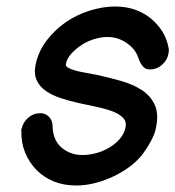

<svg xmlns="http://www.w3.org/2000/svg" viewBox="-20 -574 541 592"><path d="M500 -425Q501 -421 500.5 -416Q500 -411 499 -407Q496 -389 480 -374.5Q464 -360 443 -360Q431 -360 424.5 -365.5Q418 -371 413.5 -379.5Q409 -388 405.5 -398.5Q402 -409 393 -421Q378 -439 357 -449.5Q336 -460 312 -460Q292 -460 270.5 -453.5Q249 -447 231 -435Q213 -423 199.5 -408Q186 -393 183 -376Q182 -370 189.5 -365.5Q197 -361 210.5 -357Q224 -353 242 -350Q260 -347 279 -343Q316 -335 353 -324.5Q390 -314 417 -296.5Q444 -279 457 -251Q470 -223 461 -181Q459 -168 452.5 -153.5Q446 -139 438 -126Q430 -113 422.5 -102.5Q415 -92 408 -85Q390 -66 367 -51Q344 -36 318.5 -25Q293 -14 266.5 -8Q240 -2 215 -2Q177 -2 146 -14.5Q115 -27 92.5 -50Q70 -73 57.5 -103.5Q45 -134 46 -169Q45 -171 45.5 -173.5Q46 -176 47 -178Q51 -197 67 -211Q83 -225 104 -225Q120 -225 130.5 -214.5Q141 -204 142 -188Q142 -168 148 -151Q154 -134 166.5 -122Q179 -110 196 -103Q213 -96 234 -96Q255 -96 277 -102Q299 -108 318 -119.5Q337 -131 350 -146.5Q363 -162 367 -181Q371 -198 360 -210Q349 -222 328.5 -230Q308 -238 280 -244L224 -256Q196 -262 168.5 -271Q141 -280 121.5 -293.5Q102 -307 93 -327Q84 -347 90 -376Q99 -417 124.5 -450Q150 -483 183.5 -506Q217 -529 257.5 -541.5Q298 -554 335 -554Q368 -554 395.5 -544.5Q423 -535 444.5 -517.5Q466 -500 480.5 -477Q495 -454 500 -425Z"/></svg>

Font: VDS
Style: Italic
Weight: 400
Designer: artmaker
Foundry: artmaker
Version: Version 1.000 2009 initial release